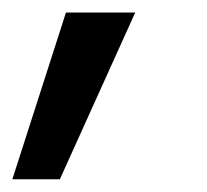

<svg xmlns="http://www.w3.org/2000/svg" viewBox="-48 -126 330 306"><path d="M-28.3 159.7 57.1 -106H167.5L47.4 159.7Z"/></svg>

Font: Inter 24pt Medium
Style: Italic
Weight: 500
Italic angle: -9.3988°
Designer: Rasmus Andersson
Foundry: rsms
Version: Version 4.001;git-66647c0bb